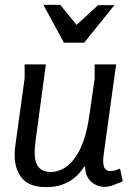

<svg xmlns="http://www.w3.org/2000/svg" viewBox="-20 -754 550 787"><path d="M168 -490 125 -171Q124 -160 123 -149.5Q122 -139 122 -130Q122 -87 139 -68Q156 -49 189 -49Q205 -49 223.5 -55.5Q242 -62 260 -77Q278 -92 295 -118.5Q312 -145 325 -184.5Q338 -224 346 -279L368 -432V-490H456L405 -121Q404 -114 403.5 -107Q403 -100 403 -95Q403 -71 411 -62Q419 -53 431 -53Q446 -53 459 -58Q472 -63 472 -63L483 -11Q483 -11 470.5 -5.5Q458 0 441 6Q424 12 408 12Q391 12 372.5 3.5Q354 -5 341.5 -23.5Q329 -42 329 -71H325Q320 -63 309 -49Q298 -35 280 -21Q262 -7 234.5 3Q207 13 168 13Q101 13 70.5 -23.5Q40 -60 40 -119Q40 -138 43 -159L81 -433V-490ZM294 -652 382 -733H449L325 -579H242L158 -734H227Z"/></svg>

Font: Rosario
Style: Italic
Weight: 400
Italic angle: -8.05°
Designer: Hector Gatti
Foundry: Omnibus Type
Version: Version 1.201